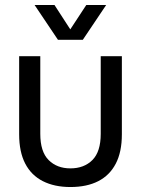

<svg xmlns="http://www.w3.org/2000/svg" viewBox="-20 -740 567 772"><path d="M263 12Q199 12 152.5 -11.5Q106 -35 81.5 -82Q57 -129 57 -200V-514H142V-202Q142 -130 175.5 -96.5Q209 -63 263 -63Q318 -63 351.5 -96.5Q385 -130 385 -202V-514H470V-200Q470 -129 445.5 -82Q421 -35 375 -11.5Q329 12 263 12ZM213 -580 119 -720H199L282 -592H243L327 -720H407L313 -580Z"/></svg>

Font: TikTok Sans 24pt
Style: Regular
Weight: 400
Version: Version 4.000